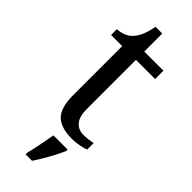

<svg xmlns="http://www.w3.org/2000/svg" viewBox="-288 -683 928 928"><g transform="rotate(45 176.0 -219.0)"><path d="M240 10Q164 10 129.5 -24.5Q95 -59 95 -145V-479H19V-519Q37 -519 59 -526.5Q81 -534 97 -551Q114 -569 125 -595Q136 -621 143 -659H189V-536H320V-479H189V-142Q189 -91 210 -67Q231 -43 265 -43Q283 -43 298 -45Q313 -47 329 -50V-6Q316 0 290 5Q264 10 240 10ZM135 208Q141 186 146 161Q151 136 156 110.5Q161 85 165 61H262V71Q253 92 239 119Q225 146 209 173Q193 200 179 221H135Z"/></g></svg>

Font: Noto Serif Tibetan
Style: Regular
Weight: 400
Designer: Monotype Design Team
Foundry: Monotype Imaging Inc.
Version: Version 2.103